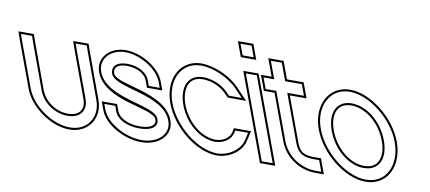

<svg xmlns="http://www.w3.org/2000/svg" viewBox="-268 -1075 3092 1382"><g transform="rotate(10 1277.5 -383.5)"><path d="M-160.2 -543 -173.6 -582H-92.6L-78.9 -542L43.7 -207C75.4 -121 165.2 -59 257.9 -60C351.9 -60 396.4 -121 363.7 -207L239.8 -543L226.4 -582H307.4L321.1 -542L443.7 -207C487.9 -87 414.7 21 287.4 20C161.4 20 9.7 -85 -36.3 -207ZM-174.4 -538 -50.4 -201.8C-2 -73.3 154.4 35 287.3 35C313.9 35.2 338.8 30.9 360.9 22.8C452.5 -10.9 495.7 -109.1 457.8 -212.2L335.3 -547L318.1 -597H205.4L225.6 -538L349.6 -201.7C356.3 -184 359.3 -168.2 359.3 -154.2C359.4 -107 326 -75 257.8 -75C171.5 -74.1 87.2 -132.4 57.8 -212.2L-64.7 -547L-81.9 -597H-194.6Z M862.7 -413 877.4 -373H797.4L782.7 -413C763.5 -465 700.9 -502 619.5 -503C539.5 -503 504.9 -464 522.7 -413C559.6 -313 912.8 -334 979.7 -150C1014 -57 930.7 21 812.4 20C695.4 20 554 -57 519.7 -150L504.9 -190H584.9L599.7 -150C618.5 -99 691.2 -59 782.9 -60C875.9 -60 919.9 -98 899.7 -150C862.8 -250 512.3 -227 442.7 -413C408.8 -505 484.4 -582 590 -583C698 -583 828.8 -505 862.7 -413ZM876.8 -418.2C839.9 -518.1 703.7 -598 589.9 -598C564.1 -597.8 540.1 -593.3 518.4 -585.3C444.6 -558.1 399.1 -487.8 428.6 -407.7C503 -209 856 -225 885.7 -144.7C888.4 -137.7 889.5 -131.8 889.5 -126.4C889.7 -101.2 860.6 -75 782.8 -75C694.4 -74 629.2 -113.3 613.8 -155.2L595.4 -205H483.4L505.6 -144.8C543.1 -43.1 690.6 35 812.3 35C843.9 35.3 873.5 30.2 899.5 20.6C975.8 -7.4 1022.8 -76.5 993.8 -155.1C922.3 -351.8 566.2 -338.4 536.8 -418.1C534.4 -425 533.2 -431.9 533.1 -437.7C532.9 -463.8 555.8 -488 619.4 -488C696.8 -487 752.4 -451.7 768.6 -407.8L787 -358H899Z M1413.9 -464 1471 -404H1378L1358.6 -424C1312.6 -473 1241.9 -502 1174.5 -503C1065.5 -503 1019.8 -410 1066.4 -281C1113.9 -152 1228.9 -60 1337.9 -60C1400.5 -61 1450.9 -98 1462.2 -146L1466.2 -165H1560.2L1545.6 -104C1530.2 -40 1452 19 1367.4 20C1222.4 20 1046.4 -121 986.4 -281C927.4 -441 1000 -583 1145 -583H1146C1230.4 -582 1345.7 -535 1413.9 -464ZM1424.7 -474.4C1353.3 -548.7 1235.3 -596.9 1146.1 -598H1145C1119.3 -598 1095.4 -593.8 1073.9 -585.9C964.1 -545.7 921.3 -414.1 972.3 -275.7C1034.2 -110.7 1213.8 35 1367.5 35C1458.2 33.9 1542.8 -28 1560.2 -100.5L1579.1 -180H1454L1447.5 -149.3C1438.2 -109.8 1394.8 -75.9 1337.8 -75C1237.2 -75 1126.3 -161.8 1080.5 -286.1C1068.8 -318.4 1063.3 -348.1 1063.2 -373.8C1063 -445.2 1102.1 -488 1174.4 -488C1237.6 -487.1 1304.7 -459.4 1347.8 -413.6L1371.7 -389H1506Z M1464.3 -707H1424.3L1394.8 -787H1434.8H1435.8H1475.8L1505.3 -707H1465.3ZM1484.8 -543 1470 -583H1550L1564.8 -543L1757.6 -20L1772.4 20H1692.4L1677.6 -20ZM1413.8 -692H1526.8L1486.2 -802H1373.3ZM1448.5 -598 1681.9 35H1793.9L1560.5 -598Z M1787.7 -497 1914.9 -152C1941 -84 1977.9 -60 2057.9 -60H2097.9L2127.4 20H2087.4C1977.4 20 1874.3 -48 1834.9 -152L1707.7 -497H1669.7H1629.7L1600.2 -577H1640.2H1678.2L1646.1 -664L1631.4 -704H1711.4L1726.1 -664L1758.2 -577H1840.2H1880.2L1909.7 -497H1869.7ZM1809.2 -482H1931.2L1890.7 -592H1768.7L1721.8 -719H1609.9L1656.7 -592H1578.7L1619.3 -482H1697.3L1820.9 -146.8C1862.6 -36.5 1971.3 35 2087.4 35H2148.9L2108.3 -75H2057.9C1982 -75 1953.1 -94.5 1929 -157.3Z M2071 -282C2012.4 -441 2086.4 -582 2230 -583C2375 -583 2553.7 -440 2611 -282C2670 -122 2598.7 21 2452.4 20C2307.4 20 2130 -122 2071 -282ZM2151 -282C2198.9 -152 2315.2 -59 2422.9 -60C2531.9 -60 2580.3 -151 2531 -282C2483.4 -411 2369.9 -502 2259.5 -503C2150.5 -503 2103.4 -411 2151 -282ZM2056.9 -276.8C2117.8 -111.7 2298.9 35 2452.3 35C2478.3 35.2 2502.6 31 2524.4 23.1C2634.5 -17 2675.9 -149.4 2625.1 -287.1C2565.9 -450.4 2383.5 -598 2230 -598C2204.8 -597.8 2181.6 -593.7 2160.5 -586C2050.5 -546 2006 -414.8 2056.9 -276.8ZM2165.1 -287.2C2153.1 -319.5 2147.6 -349 2147.5 -374.6C2147.3 -445.6 2186.9 -488 2259.4 -488C2361.7 -487.1 2471 -401.3 2516.9 -276.8C2529.5 -243.4 2535.3 -213.3 2535.3 -187.4C2535.5 -116.7 2495.5 -75 2422.8 -75C2323.5 -74.1 2211.4 -161.6 2165.1 -287.2Z"/></g></svg>

Font: Nordica Plus
Style: NordicaClassicLightOpOblOl
Weight: 300
Version: Version 1.01